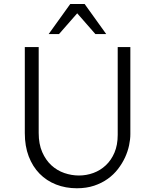

<svg xmlns="http://www.w3.org/2000/svg" viewBox="-20 -957 797 986"><path d="M178.7 -715.3V-274.4Q178.7 -217.3 196.8 -176Q214.8 -134.8 244.1 -107.9Q273.4 -81.1 310.5 -68.4Q347.7 -55.7 385.3 -55.7Q423.8 -55.7 459.7 -68.8Q495.6 -82 523.4 -108.2Q551.3 -134.3 567.9 -173.3Q584.5 -212.4 584.5 -264.6V-715.3H649.4V-267.6Q649.4 -241.2 642.8 -210.2Q636.2 -179.2 622.1 -148.4Q607.9 -117.7 585.9 -89.1Q564 -60.5 533.4 -38.6Q502.9 -16.6 463.4 -3.4Q423.8 9.8 374.5 9.8Q316.9 9.8 267.8 -9.5Q218.8 -28.8 183.1 -65.2Q147.5 -101.6 127.4 -154.1Q107.4 -206.5 107.4 -273.4V-715.3ZM230 -782.2 340.8 -936.5H414.6L525.4 -782.2H469.7L376.5 -888.7L283.2 -782.2Z"/></svg>

Font: Proza Libre
Style: Light
Weight: 300
Designer: Jasper de Waard
Foundry: Jasper de Waard
Version: Version 1.000; ttfautohint (v1.4.1.8-43bc)